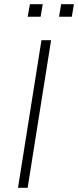

<svg xmlns="http://www.w3.org/2000/svg" viewBox="-20 -897 373 917"><path d="M66 0 178 -705H224L112 0ZM262 -817 272 -877H333L323 -817ZM112 -817 123 -877H184L174 -817Z"/></svg>

Font: Nunito Sans 7pt Condensed ExtraLight
Style: Italic
Weight: 250
Width: 3
Italic angle: -9°
Designer: Vernon Adams
Foundry: Vernon Adams
Version: Version 3.101;gftools[0.9.27]